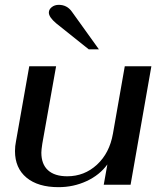

<svg xmlns="http://www.w3.org/2000/svg" viewBox="-20 -764 671 794"><path d="M42 -139Q42 -160 46 -179L101 -490H212L155 -170Q151 -144 151 -133Q151 -85 178.5 -60Q206 -35 258 -35Q329 -35 381 -83Q433 -131 447 -211L496 -490H606L520 0H409L424 -84Q392 -40 338 -15Q284 10 222 10Q137 10 89.5 -29.5Q42 -69 42 -139ZM213 -667Q182 -693 182 -712Q182 -725 194 -734.5Q206 -744 223 -744Q257 -744 277 -716L389 -560H347Z"/></svg>

Font: Fahkwang Medium
Style: Italic
Weight: 500
Italic angle: -10°
Version: Version 1.000; ttfautohint (v1.6)